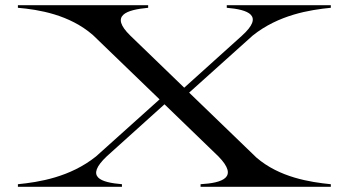

<svg xmlns="http://www.w3.org/2000/svg" viewBox="-20 -720 1344 740"><path d="M49 -10V0H450V-10C368 -17 306 -37 392 -118L614 -318L822 -117C902 -35 836 -15 753 -10V0H1255V-10C1175 -18 1057 -36 968 -113L709 -363L954 -583C1054 -663 1174 -682 1255 -690V-700H854V-690C936 -683 1000 -661 912 -582L690 -382L482 -583C402 -661 467 -682 551 -690V-700H49V-690C129 -683 247 -664 338 -585L595 -337L350 -117C250 -37 130 -18 49 -10Z"/></svg>

Font: Sprat Extended
Style: Regular
Weight: 400
Width: 9
Designer: Ethan Nakache
Foundry: Collletttivo
Version: Version 2.000;Glyphs 3.2 (3217)